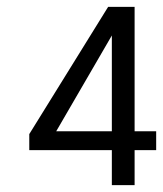

<svg xmlns="http://www.w3.org/2000/svg" viewBox="-20 -540 476 560"><path d="M435.5 -102.1H372.6V0H306.2V-102.1H65.4V-148.9L295.4 -520H372.6V-157.2H435.5ZM306.2 -157.2V-436.5L144 -157.2Z"/></svg>

Font: Meera
Style: Regular
Weight: 400
Designer: Hussain KH and Suresh P for Swathanthra Malayalam Computing (SMC)
Version: Version 7.0.0+20221109